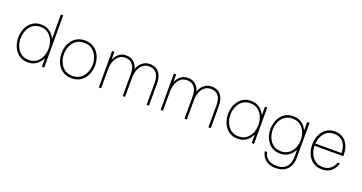

<svg xmlns="http://www.w3.org/2000/svg" viewBox="-45 -1588 4955 2627"><g transform="rotate(20 2432.5 -275.0)"><path d="M303 10Q243 10 198.5 -13Q154 -36 124.5 -75.5Q95 -115 80 -164Q65 -213 65 -265Q65 -316 80 -365Q95 -414 124.5 -453.5Q154 -493 198.5 -516.5Q243 -540 303 -540Q351 -540 385.5 -525.5Q420 -511 443.5 -490Q467 -469 481.5 -448Q496 -427 502 -413H506V-760H540V0H506V-117H502Q496 -104 481.5 -82.5Q467 -61 443.5 -40Q420 -19 385.5 -4.5Q351 10 303 10ZM304 -24Q372 -24 417.5 -59.5Q463 -95 485.5 -150Q508 -205 508 -265Q508 -325 485.5 -380Q463 -435 417.5 -470.5Q372 -506 304 -506Q235 -506 189.5 -470.5Q144 -435 121.5 -380Q99 -325 99 -265Q99 -205 121.5 -150Q144 -95 189.5 -59.5Q235 -24 304 -24Z M940 10Q879 10 833 -13Q787 -36 756 -75.5Q725 -115 710 -164Q695 -213 695 -265Q695 -317 710 -366Q725 -415 756 -454.5Q787 -494 833 -517Q879 -540 940 -540Q1002 -540 1047.5 -517Q1093 -494 1124 -454.5Q1155 -415 1170 -366Q1185 -317 1185 -265Q1185 -213 1170 -164Q1155 -115 1124 -75.5Q1093 -36 1047.5 -13Q1002 10 940 10ZM940 -24Q1010 -24 1056.5 -59Q1103 -94 1126.5 -149.5Q1150 -205 1150 -265Q1150 -326 1126.5 -381Q1103 -436 1056.5 -471Q1010 -506 940 -506Q870 -506 823.5 -471Q777 -436 753.5 -381Q730 -326 730 -265Q730 -205 753.5 -149.5Q777 -94 823.5 -59Q870 -24 940 -24Z M1369 0H1335V-530H1369V-426H1373Q1383 -446 1402.5 -473Q1422 -500 1456 -520Q1490 -540 1541 -540Q1594 -540 1633.5 -515Q1673 -490 1695 -442Q1717 -394 1717 -325V0H1683V-325Q1683 -415 1644 -460.5Q1605 -506 1539 -506Q1481 -506 1443.5 -473.5Q1406 -441 1387.5 -389Q1369 -337 1369 -278ZM1717 0H1683V-408H1709Q1722 -441 1744.5 -471Q1767 -501 1802.5 -520.5Q1838 -540 1889 -540Q1942 -540 1981.5 -515Q2021 -490 2043 -442Q2065 -394 2065 -325V0H2031V-325Q2031 -415 1992 -460.5Q1953 -506 1887 -506Q1830 -506 1792 -474Q1754 -442 1735.5 -390Q1717 -338 1717 -278Z M2269 0H2235V-530H2269V-426H2273Q2283 -446 2302.5 -473Q2322 -500 2356 -520Q2390 -540 2441 -540Q2494 -540 2533.5 -515Q2573 -490 2595 -442Q2617 -394 2617 -325V0H2583V-325Q2583 -415 2544 -460.5Q2505 -506 2439 -506Q2381 -506 2343.5 -473.5Q2306 -441 2287.5 -389Q2269 -337 2269 -278ZM2617 0H2583V-408H2609Q2622 -441 2644.5 -471Q2667 -501 2702.5 -520.5Q2738 -540 2789 -540Q2842 -540 2881.5 -515Q2921 -490 2943 -442Q2965 -394 2965 -325V0H2931V-325Q2931 -415 2892 -460.5Q2853 -506 2787 -506Q2730 -506 2692 -474Q2654 -442 2635.5 -390Q2617 -338 2617 -278Z M3358 -540Q3406 -540 3440.5 -525.5Q3475 -511 3498.5 -490Q3522 -469 3536.5 -448Q3551 -427 3557 -413H3561V-530H3595V0H3561V-117H3557Q3551 -104 3536.5 -82.5Q3522 -61 3498.5 -40Q3475 -19 3440.5 -4.5Q3406 10 3358 10Q3298 10 3253.5 -13Q3209 -36 3179.5 -75.5Q3150 -115 3135 -164Q3120 -213 3120 -265Q3120 -316 3135 -365Q3150 -414 3179.5 -453.5Q3209 -493 3253.5 -516.5Q3298 -540 3358 -540ZM3359 -506Q3290 -506 3244.5 -470.5Q3199 -435 3176.5 -380Q3154 -325 3154 -265Q3154 -205 3176.5 -150Q3199 -95 3244.5 -59.5Q3290 -24 3359 -24Q3427 -24 3472.5 -59.5Q3518 -95 3540.5 -150Q3563 -205 3563 -265Q3563 -325 3540.5 -380Q3518 -435 3472.5 -470.5Q3427 -506 3359 -506Z M3987 210Q3926 210 3885.5 193Q3845 176 3821 151Q3797 126 3785.5 101.5Q3774 77 3770.5 60Q3767 43 3767 43H3802Q3802 43 3804.5 56.5Q3807 70 3816.5 90Q3826 110 3846 130Q3866 150 3900.5 163.5Q3935 177 3987 177Q4046 177 4083 158Q4120 139 4140.5 108Q4161 77 4168.5 42Q4176 7 4176 -24V-122H4172Q4166 -109 4151.5 -88Q4137 -67 4113.5 -46Q4090 -25 4055 -11Q4020 3 3972 3Q3913 3 3868.5 -20Q3824 -43 3794.5 -82Q3765 -121 3750 -169.5Q3735 -218 3735 -269Q3735 -320 3750 -368Q3765 -416 3794.5 -455Q3824 -494 3868.5 -517Q3913 -540 3972 -540Q4020 -540 4055 -526Q4090 -512 4113.5 -491Q4137 -470 4151.5 -449.5Q4166 -429 4172 -415H4176V-530H4210V-24Q4210 33 4194 76.5Q4178 120 4148.5 149.5Q4119 179 4078 194.5Q4037 210 3987 210ZM3973 -31Q4041 -31 4086.5 -65.5Q4132 -100 4155 -155Q4178 -210 4178 -269Q4178 -329 4155.5 -383Q4133 -437 4087.5 -471.5Q4042 -506 3974 -506Q3905 -506 3859.5 -471.5Q3814 -437 3791.5 -382.5Q3769 -328 3769 -269Q3769 -210 3791.5 -155Q3814 -100 3859.5 -65.5Q3905 -31 3973 -31Z M4584 10Q4522 10 4476.5 -14Q4431 -38 4402 -78Q4373 -118 4359 -167Q4345 -216 4345 -265Q4345 -315 4359 -364Q4373 -413 4402.5 -453Q4432 -493 4476 -516.5Q4520 -540 4580 -540Q4644 -540 4693.5 -509.5Q4743 -479 4771.5 -419Q4800 -359 4800 -270V-260H4382Q4382 -197 4406 -143Q4430 -89 4475.5 -56.5Q4521 -24 4584 -24Q4637 -24 4671 -43Q4705 -62 4723.5 -87Q4742 -112 4749.5 -131Q4757 -150 4757 -150H4792Q4792 -150 4787 -134Q4782 -118 4769 -94Q4756 -70 4732.5 -46Q4709 -22 4673 -6Q4637 10 4584 10ZM4383 -292H4763Q4760 -373 4733.5 -419.5Q4707 -466 4667 -485.5Q4627 -505 4580 -505Q4493 -505 4441.5 -446Q4390 -387 4383 -292Z"/></g></svg>

Font: Be Vietnam Pro Variable Thin
Style: Regular
Weight: 100
Designer: Lam Bao, Tony Le, Vietanh Nguyen
Foundry: Yellow Type Foundry
Version: Version 1.002